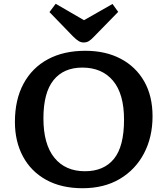

<svg xmlns="http://www.w3.org/2000/svg" viewBox="-20 -983 886 1017"><path d="M417 14Q305 14 224.5 -30.5Q144 -75 101.5 -154.5Q59 -234 59 -337Q59 -455 104.5 -539.5Q150 -624 233.5 -669Q317 -714 432 -714Q539 -714 619 -672Q699 -630 743.5 -552.5Q788 -475 788 -367Q788 -257 743 -171Q698 -85 615 -35.5Q532 14 417 14ZM430 -76Q530 -76 583.5 -141.5Q637 -207 637 -349Q637 -486 578.5 -555.5Q520 -625 416 -625Q317 -625 263.5 -558.5Q210 -492 210 -356Q210 -219 268 -147.5Q326 -76 430 -76ZM423 -758Q409 -758 396.5 -765.5Q384 -773 366 -791L242 -919L275 -963L425 -876L576 -962L606 -920L477 -788Q463 -773 451 -765.5Q439 -758 423 -758Z"/></svg>

Font: Literata 7pt SemiBold
Style: Regular
Weight: 600
Designer: Latin by Veronika Burian and Jose Scaglione. Greek by Irene Vlachou. Cyrillic by Vera Evstafieva.
Foundry: TypeTogether
Version: Version 3.002